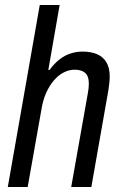

<svg xmlns="http://www.w3.org/2000/svg" viewBox="-20 -743 481 763"><path d="M11 0 138 -723H217L172 -465H177Q195 -490 216 -506.5Q237 -523 260.5 -530.5Q284 -538 308 -538Q341 -538 365 -528Q389 -518 402.5 -496Q416 -474 416 -439Q416 -427 414.5 -414Q413 -401 411 -386L343 0H263L329 -372Q331 -383 332 -392Q333 -401 333 -410Q333 -430 327 -442Q321 -454 308 -460Q295 -466 276 -466Q255 -466 234 -455.5Q213 -445 195 -424.5Q177 -404 163.5 -374Q150 -344 144 -304L90 0Z"/></svg>

Font: Archivo Condensed
Style: Italic
Weight: 400
Width: 3
Italic angle: -10°
Designer: Hector Gatti
Foundry: Omnibus-Type
Version: Version 2.001